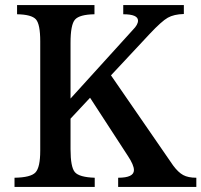

<svg xmlns="http://www.w3.org/2000/svg" viewBox="-20 -734 791 754"><path d="M257 -268 568 -601Q615 -651 639 -664.5Q663 -678 702 -679V-714H464V-678Q522 -678 522 -653Q522 -637 502 -617L257 -347V-566Q257 -637 274.5 -657Q292 -677 351 -678V-714H47V-678Q104 -677 121 -658Q138 -639 138 -572V-142Q138 -77 119.5 -57Q101 -37 37 -36V0H352V-36Q291 -38 274 -58Q257 -78 257 -148ZM409 -448 324 -365 482 -122Q506 -86 506 -66Q506 -36 444 -36V0H751V-36Q719 -36 699.5 -46.5Q680 -57 660 -84Z"/></svg>

Font: Kolar Light
Style: Regular
Weight: 300
Designer: Ramakrishna Saiteja (Kannada); Shiva Nallaperumal (Latin)
Foundry: Indian Type Foundry
Version: Version 1.001;PS 1.0;hotconv 1.0.88;makeotf.lib2.5.647800